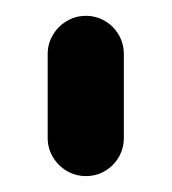

<svg xmlns="http://www.w3.org/2000/svg" viewBox="-20 -632 215 240"><path d="M87.4 -612.2Q100.4 -612.2 111.3 -605.7Q122.2 -599.3 128.5 -588.3Q134.8 -577.4 134.8 -564.4V-459.6Q134.8 -446.7 128.5 -435.7Q122.2 -424.8 111.3 -418.3Q100.4 -411.9 87.4 -411.9Q74.4 -411.9 63.5 -418.3Q52.6 -424.8 46.1 -435.7Q39.6 -446.7 39.6 -459.6V-564.4Q39.6 -577.4 46.1 -588.3Q52.6 -599.3 63.5 -605.7Q74.4 -612.2 87.4 -612.2Z"/></svg>

Font: 26F Galaxy Sans Extra Bold
Style: Regular
Weight: 800
Designer: C₂₉H₂₅N₃O₅
Version: Version 1.100